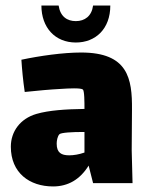

<svg xmlns="http://www.w3.org/2000/svg" viewBox="-20 -659 531 691"><path d="M253 -506C324 -506 377 -555 377 -639H315C310 -601 285 -583 253 -583C222 -583 197 -599 191 -639H129C129 -560 178 -506 253 -506ZM457 0 454 -118 455 -265C456 -376 441 -470 272 -470C207 -470 123 -458 57 -444C59 -412 63 -368 69 -328C117 -333 160 -337 199 -339C228 -341 270 -343 278 -337C284 -333 284 -291 284 -267C215 -266 156 -262 111 -249C53 -232 19 -186 19 -131C19 -37 86 12 171 12C225 12 268 -13 299 -63L315 0ZM229 -100C201 -100 184 -109 184 -142C184 -153 187 -169 194 -176C200 -182 242 -184 276 -184H284V-110C264 -103 245 -100 229 -100Z"/></svg>

Font: FilmFarsi_V5 Display
Style: Regular
Weight: 400
Designer: Borna Izadpanah
Foundry: Borna Izadpanah
Version: Version 1.000;PS 001.000;hotconv 1.0.88;makeotf.lib2.5.64775